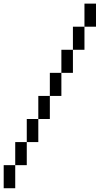

<svg xmlns="http://www.w3.org/2000/svg" viewBox="-20 -879 540 1040"><path d="M437.5 -734.4V-859.4H500V-734.4ZM437.5 -734.4V-609.4H375V-734.4ZM375 -609.4V-484.4H312.5V-609.4ZM312.5 -484.4V-359.4H250V-484.4ZM250 -359.4V-234.4H187.5V-359.4ZM187.5 -234.4V-109.4H125V-234.4ZM125 -109.4V15.6H62.5V-109.4ZM62.5 15.6V140.6H0V15.6Z"/></svg>

Font: KH Dot Dougenzaka 16
Style: Regular
Weight: 400
Designer: Original version for X68000 by Keitarou Hiraki (http://hp.vector.co.jp/authors/VA000874/) / TrueType conversion by Homem
Version: Version 1.00.20150527